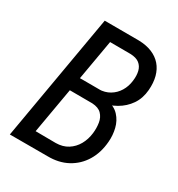

<svg xmlns="http://www.w3.org/2000/svg" viewBox="-170 -823 868 935"><g transform="rotate(30 264.5 -355.5)"><path d="M295.4 -332.5H149.4L162.1 -408.2L287.6 -407.2Q322.3 -407.7 348.9 -423.6Q375.5 -439.5 391.8 -466.3Q408.2 -493.2 412.1 -526.9Q416 -557.1 410.2 -580.8Q404.3 -604.5 386.5 -618.4Q368.7 -632.3 335.9 -633.3L221.2 -633.8L110.8 0H23.4L146.5 -710.9L337.9 -710.4Q380.9 -709.5 412.8 -696.3Q444.8 -683.1 465.6 -659.2Q486.3 -635.3 495.4 -601.6Q504.4 -567.9 501 -525.4Q497.1 -477.1 472.7 -441.4Q448.2 -405.8 409.7 -383.8Q371.1 -361.8 325.7 -355ZM234.9 0H52.7L117.2 -76.7L237.8 -75.7Q276.9 -76.2 304.9 -94Q333 -111.8 349.9 -141.6Q366.7 -171.4 371.1 -208.5Q374.5 -238.8 370.1 -266.4Q365.7 -293.9 348.1 -312Q330.6 -330.1 295.4 -332L177.2 -332.5L191.9 -408.2L338.4 -407.7L353.5 -380.4Q395 -372.6 418.9 -346.4Q442.9 -320.3 451.9 -283.7Q460.9 -247.1 457.5 -209Q452.6 -146 423.8 -98.6Q395 -51.3 346.7 -25.1Q298.3 1 234.9 0Z"/></g></svg>

Font: Roboto Condensed
Style: Italic
Weight: 400
Italic angle: -12°
Designer: Christian Robertson
Foundry: Google
Version: Version 3.0